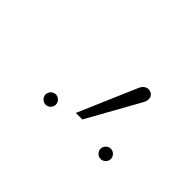

<svg xmlns="http://www.w3.org/2000/svg" viewBox="-44 -982 395 395"><g transform="rotate(45 153.0 -785.0)"><path d="M252 -700C260 -700 267 -707 267 -715C267 -723 260 -730 252 -730C244 -730 237 -723 237 -715C237 -707 244 -700 252 -700ZM93 -699C101 -699 108 -706 108 -714C108 -722 101 -729 93 -729C85 -729 78 -722 78 -714C78 -706 85 -699 93 -699ZM168 -731 231 -844C238 -855 236 -866 227 -870C215 -875 207 -866 204 -859L149 -731Z"/></g></svg>

Font: Advent Pro
Style: Thin
Weight: 100
Designer: Andreas Kalpakidis
Foundry: Andreas Kalpakidis
Version: Version 2.002 2007